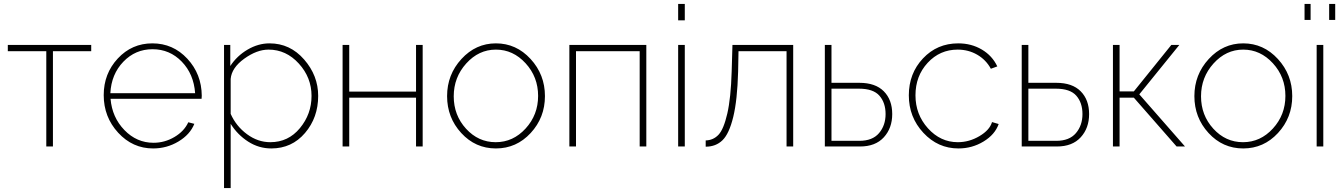

<svg xmlns="http://www.w3.org/2000/svg" viewBox="-20 -750 6877 983"><path d="M217 0V-488H20V-520H447V-488H251V0Z M764 10Q659 10 585 -70.5Q511 -151 511 -263Q511 -373 583 -450.5Q655 -528 760 -528Q866 -528 939 -449.5Q1012 -371 1013 -260Q1013 -249 1012 -244H546Q554 -149 617 -84Q680 -19 766 -19Q823 -19 873 -48.5Q923 -78 944 -124L975 -116Q953 -61 893.5 -25.5Q834 10 764 10ZM545 -273H979Q972 -371 910.5 -434.5Q849 -498 761 -498Q673 -498 611.5 -434Q550 -370 545 -273Z M1161 -116V213H1127V-520H1159V-412Q1193 -464 1247.5 -496Q1302 -528 1360 -528Q1465 -528 1537 -445.5Q1609 -363 1609 -259Q1609 -148 1541.5 -69Q1474 10 1369 10Q1305 10 1250.5 -25Q1196 -60 1161 -116ZM1575 -259Q1575 -353 1510 -424.5Q1445 -496 1355 -496Q1295 -496 1230.5 -449.5Q1166 -403 1161 -346V-167Q1189 -104 1244.5 -63Q1300 -22 1364 -22Q1456 -22 1515.5 -94Q1575 -166 1575 -259Z M1734 0V-520H1768V-281H2110V-520H2144V0H2110V-250H1768V0Z M2519 -528Q2623 -528 2696.5 -448Q2770 -368 2770 -258Q2770 -148 2697 -69Q2624 10 2519 10Q2414 10 2341.5 -69Q2269 -148 2269 -258Q2269 -368 2342.5 -448Q2416 -528 2519 -528ZM2366 -91Q2429 -22 2518 -22Q2607 -22 2671 -92Q2735 -162 2735 -259Q2735 -356 2671 -426Q2607 -496 2519 -496Q2431 -496 2367 -425Q2303 -354 2303 -257Q2303 -160 2366 -91Z M2895 0V-520H3289V0H3255V-488H2929V0Z M3452 -646V-730H3486V-646ZM3452 0V-520H3486V0Z M3593 1V-31Q3632 -32 3658.5 -60Q3685 -88 3703.5 -168Q3722 -248 3726 -384L3730 -520H4041V0H4007V-488H3761L3759 -383Q3755 -237 3734 -151Q3713 -65 3679 -32Q3645 1 3593 1Z M4203 0V-520H4237V-326H4380Q4462 -326 4505 -282.5Q4548 -239 4548 -166Q4548 -94 4505 -47Q4462 0 4383 0ZM4237 -29H4380Q4447 -29 4480.5 -68.5Q4514 -108 4514 -166Q4514 -224 4482.5 -260Q4451 -296 4378 -296H4237Z M4887 10Q4782 10 4707.5 -70Q4633 -150 4633 -262Q4633 -374 4705.5 -451Q4778 -528 4886 -528Q4953 -528 5006.5 -496.5Q5060 -465 5086 -410L5053 -398Q5028 -444 4983 -470Q4938 -496 4883 -496Q4792 -496 4729.5 -428.5Q4667 -361 4667 -262Q4667 -164 4731 -93Q4795 -22 4884 -22Q4942 -22 4994.5 -53Q5047 -84 5059 -125L5093 -115Q5074 -61 5015.5 -25.5Q4957 10 4887 10Z M5211 0V-520H5245V-326H5388Q5470 -326 5513 -282.5Q5556 -239 5556 -166Q5556 -94 5513 -47Q5470 0 5391 0ZM5245 -29H5388Q5455 -29 5488.5 -68.5Q5522 -108 5522 -166Q5522 -224 5490.5 -260Q5459 -296 5386 -296H5245Z M5678 0V-520H5712V-282H5785L5977 -520H6018L5813 -267L6047 0H6004L5785 -250H5712V0Z M6345 -528Q6449 -528 6522.5 -448Q6596 -368 6596 -258Q6596 -148 6523 -69Q6450 10 6345 10Q6240 10 6167.5 -69Q6095 -148 6095 -258Q6095 -368 6168.5 -448Q6242 -528 6345 -528ZM6192 -91Q6255 -22 6344 -22Q6433 -22 6497 -92Q6561 -162 6561 -259Q6561 -356 6497 -426Q6433 -496 6345 -496Q6257 -496 6193 -425Q6129 -354 6129 -257Q6129 -160 6192 -91Z M6659 -648V-730H6690V-648ZM6785 -648V-730H6816V-648ZM6721 0V-520H6755V0Z"/></svg>

Font: Raleway-v4020 ExtraLight
Style: Regular
Weight: 275
Designer: Matt McInerney, Pablo Impallari, Rodrigo Fuenzalida
Foundry: Matt McInerney, Pablo Impallari, Rodrigo Fuenzalida
Version: Version 4.020;PS 004.020;hotconv 1.0.88;makeotf.lib2.5.64775